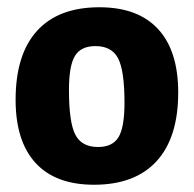

<svg xmlns="http://www.w3.org/2000/svg" viewBox="-20 -498 534 529"><path d="M254 -478Q360 -478 415.5 -418Q471 -358 471 -243Q471 -119 411.5 -54Q352 11 239 11Q133 11 78 -49Q23 -109 23 -223Q23 -348 82 -413Q141 -478 254 -478ZM243 -371Q203 -371 186.5 -344Q170 -317 170 -250Q170 -161 187.5 -127Q205 -93 250 -93Q290 -93 306.5 -120Q323 -147 323 -215Q323 -303 305.5 -337Q288 -371 243 -371Z"/></svg>

Font: Alegreya Sans SC ExtraBold
Style: Regular
Weight: 800
Designer: Juan Pablo del Peral
Foundry: Huerta Tipografica
Version: Version 2.007